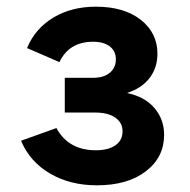

<svg xmlns="http://www.w3.org/2000/svg" viewBox="-20 -543 570 575"><path d="M270 12Q190.5 12 130 -23.2Q69.5 -58.5 43 -121.5L149 -159.5Q185 -93 267 -93Q304.5 -93 325.8 -108Q347 -123 347 -150Q347 -175.5 325.2 -190.8Q303.5 -206 264 -206H174V-310H259Q291 -310 309 -325.2Q327 -340.5 327 -365.5Q327 -390 308.8 -404Q290.5 -418 259 -418Q187 -418 158 -357L61 -399Q85.5 -458 140 -490.5Q194.5 -523 267 -523Q351.5 -523 401.5 -483.8Q451.5 -444.5 451.5 -382Q451.5 -340.5 428 -309.5Q404.5 -278.5 360 -264.5Q413.5 -253.5 442.5 -219.5Q471.5 -185.5 471.5 -139Q471.5 -72 416.8 -30Q362 12 270 12Z"/></svg>

Font: Overpass
Style: Bold
Weight: 700
Designer: Delve Withrington, Dave Bailey, Thomas Jockin
Foundry: Delve Fonts LLC
Version: Version 4.000; ttfautohint (v1.8.3)